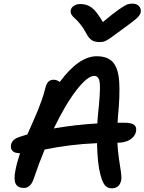

<svg xmlns="http://www.w3.org/2000/svg" viewBox="-20 -975 786 1045"><path d="M702.1 -955.1Q723.6 -955.1 736.1 -942.1Q748.5 -929.2 746.1 -910.2Q744.6 -895.5 727.1 -878.4Q709.5 -861.3 645 -814.9Q630.4 -804.7 609.9 -789.3Q589.4 -773.9 581.8 -768.6Q574.2 -763.2 562.3 -756.3Q550.3 -749.5 541.5 -747.8Q532.7 -746.1 521 -746.1Q494.1 -746.1 478.3 -757.1Q462.4 -768.1 448.2 -795.9Q433.6 -823.2 416 -844.7Q398.4 -866.2 387 -875.5Q375.5 -884.8 369.1 -895.8Q362.8 -906.7 365.2 -919.9Q368.2 -934.6 382.8 -943.8Q397.5 -953.1 417 -953.1Q453.6 -953.1 479.7 -933.1Q505.9 -913.1 540 -855Q594.7 -901.4 628.2 -924.3Q661.6 -947.3 673.8 -951.2Q686 -955.1 702.1 -955.1ZM587.9 49.8Q564 49.8 550.3 32.5Q536.6 15.1 525.9 -26.9Q511.2 -79.1 507.8 -195.8Q359.9 -189.5 223.1 -161.1Q191.4 -85.4 163.1 -1Q146.5 47.9 109.9 47.9Q77.1 47.9 65.4 25.4Q53.7 2.9 64 -47.9Q70.8 -85 88.9 -141.1Q60.1 -141.1 48.1 -153.6Q36.1 -166 40 -187Q45.9 -217.8 89.8 -231Q96.2 -232.9 109.1 -237.1Q122.1 -241.2 128.9 -243.2Q134.3 -255.4 155.8 -304.2Q177.2 -353 185.8 -373.5Q194.3 -394 207.3 -430.7Q220.2 -467.3 227.1 -497.1Q237.3 -541 271 -541Q290 -541 305.2 -528.8Q409.2 -668.9 505.9 -668.9Q566.9 -668.9 595.7 -635Q624.5 -601.1 628.9 -528.1Q633.3 -455.1 622.1 -340.8Q620.1 -316.4 620.1 -307.1H654.8Q696.3 -307.1 710.7 -294.9Q725.1 -282.7 720.2 -258.8Q714.8 -231.9 688 -215.1Q661.1 -198.2 620.1 -198.2H619.1Q621.1 -152.8 627.9 -107.7Q634.8 -62.5 638.7 -35.9Q642.6 -9.3 639.2 7.8Q629.9 49.8 587.9 49.8ZM493.2 -562Q456.5 -562 396.5 -484.9Q336.4 -407.7 272.9 -275.9Q386.7 -295.9 509.8 -303.2Q510.3 -309.1 511 -321.3Q511.7 -333.5 512.2 -339.8Q526.4 -469.7 523.7 -515.9Q521 -562 493.2 -562Z"/></svg>

Font: Shantell Sans Bouncy
Style: Italic
Weight: 500
Italic angle: -11.31°
Designer: Stephen Nixon, Anya Danilova, Shantell Martin
Foundry: Arrow Type
Version: Version 1.006;[9816181b4]